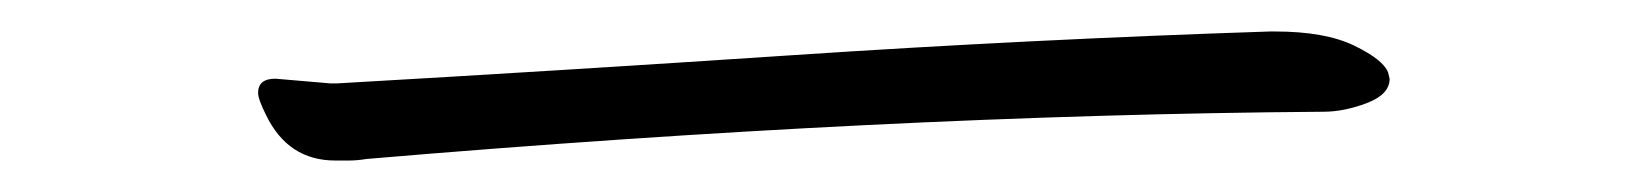

<svg xmlns="http://www.w3.org/2000/svg" viewBox="-20 -399 1040 122"><path d="M155 -349 190 -346H194Q334 -354 484.5 -364Q635 -374 787 -379H790Q822 -379 840.5 -370Q859 -361 862 -353L863 -349Q863 -339 848.5 -333.5Q834 -328 821 -328Q543 -326 213 -298Q207 -297 202 -297H193Q163 -297 149 -326Q144 -336 144 -340Q144 -349 155 -349Z"/></svg>

Font: LXGW WenKai Light
Style: Regular
Weight: 300
Designer: LXGW / Fontworks Inc.
Foundry: LXGW / Fontworks Inc.
Version: Version 1.501; October 10, 2024